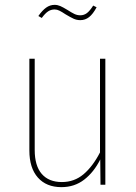

<svg xmlns="http://www.w3.org/2000/svg" viewBox="-20 -761 559 791"><path d="M414 0H394L393 -104Q367 -52 327 -21Q287 10 233 10Q171 10 136 -29.5Q101 -69 101 -141V-519H123V-143Q123 -78 152 -44.5Q181 -11 235 -11Q286 -11 324 -43Q362 -75 392 -133V-519H414ZM250 -702Q235 -712 225 -717Q215 -722 205 -722Q190 -722 178 -714Q166 -706 152 -687L138 -695Q154 -718 170 -729.5Q186 -741 205 -741Q217 -741 228.5 -736Q240 -731 258 -720Q275 -709 286.5 -703.5Q298 -698 311 -698Q326 -698 338 -707Q350 -716 364 -738L378 -731Q363 -703 347 -690.5Q331 -678 311 -678Q296 -678 283 -684Q270 -690 250 -702Z"/></svg>

Font: Fira Sans Condensed Thin
Style: Regular
Weight: 250
Width: 3
Designer: Carrois Corporate & Edenspiekermann AG
Foundry: Carrois Corporate GbR & Edenspiekermann AG
Version: Version 4.203